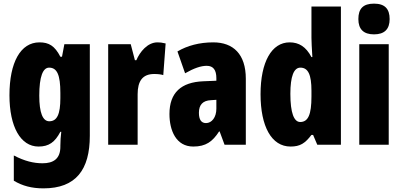

<svg xmlns="http://www.w3.org/2000/svg" viewBox="-20 -796 2210 1056"><path d="M197 -563C93 -563 32 -453 32 -272C32 -99 93 10 192 10C249 10 282 -14 312 -71H317C314 -51 312 -17 312 5V11C312 78 273 102 214 102C165 102 115 90 56 59V198C103 226 154 240 219 240C398 240 474 137 474 -49V-553H334L321 -484H312C281 -544 249 -563 197 -563ZM250 -424C294 -424 312 -384 312 -285V-256C312 -168 294 -129 251 -129C215 -129 196 -176 196 -270C196 -375 216 -424 250 -424Z M846 -563C791 -563 749 -510 730 -465H722L699 -553H575V0H737V-278C737 -350 764 -389 828 -389C849 -389 865 -387 878 -383L891 -557C871 -562 859 -563 846 -563Z M1153 -563C1077 -563 1010 -545 956 -513L998 -393C1047 -421 1085 -434 1117 -434C1153 -434 1170 -411 1170 -366V-352L1098 -349C977 -344 912 -287 912 -169C912 -79 948 10 1043 10C1112 10 1149 -17 1185 -73H1188L1215 0H1332V-363C1332 -498 1263 -563 1153 -563ZM1140 -245 1170 -247V-198C1170 -151 1145 -119 1113 -119C1087 -119 1074 -138 1074 -176C1074 -220 1096 -243 1140 -245Z M1578 10C1631 10 1658 -8 1693 -54H1702L1725 0H1855V-760H1693V-588C1693 -567 1695 -532 1698 -482H1693C1663 -539 1624 -563 1573 -563C1474 -563 1413 -455 1413 -278C1413 -101 1473 10 1578 10ZM1631 -125C1597 -125 1577 -175 1577 -280C1577 -376 1596 -424 1632 -424C1675 -424 1693 -385 1693 -297V-265C1693 -166 1675 -125 1631 -125Z M2037 -776C1977 -776 1951 -748 1951 -691C1951 -635 1980 -607 2037 -607C2094 -607 2123 -635 2123 -691C2123 -747 2097 -776 2037 -776ZM2118 -553H1956V0H2118Z"/></svg>

Font: Noto Sans Thai ExtCond Blk
Style: Regular
Weight: 900
Width: 2
Designer: Monotype Design Team
Foundry: Monotype Imaging Inc.
Version: Version 2.002